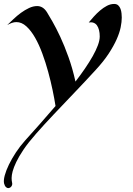

<svg xmlns="http://www.w3.org/2000/svg" viewBox="-54 -550 682 982"><path d="M568.8 -460Q568.8 -438.5 563.2 -410.6Q557.6 -382.8 542.7 -349.1Q527.8 -315.4 502 -275.9Q476.1 -236.3 435.1 -191.9Q382.8 -134.8 327.6 -77.1Q272.5 -19.5 222.2 33.7Q171.9 86.9 130.9 133.5Q89.8 180.2 65.9 215.8Q42 251.5 29.1 278.8Q16.1 306.2 10.7 326.2Q5.4 346.2 5.4 360.4Q5.4 374.5 7.8 383.8Q9.3 389.6 8.1 394.8Q6.8 399.9 3.9 403.8Q1 407.7 -3.4 409.9Q-7.8 412.1 -12.2 412.1Q-18.1 412.1 -23.9 406.5Q-29.8 400.9 -33.2 388.2Q-36.6 373 -29.8 347.4Q-22.9 321.8 -8.3 291.7Q6.3 261.7 27.3 229.7Q48.3 197.8 74.2 168.9Q106 133.8 146.5 88.1Q187 42.5 230 -7.8Q224.6 -43 215.1 -88.6Q205.6 -134.3 192.6 -181.9Q179.7 -229.5 162.8 -275.4Q146 -321.3 125.5 -357.2Q105 -393.1 81.1 -415Q57.1 -437 29.8 -437Q18.6 -437 6.8 -432.9Q-4.9 -428.7 -17.1 -421.9Q-2.9 -435.5 15.1 -452.6Q33.2 -469.7 53.2 -484.4Q73.2 -499 94.5 -509Q115.7 -519 136.2 -519Q150.4 -519 162.8 -511.7Q175.3 -504.4 186 -487.8Q196.3 -471.2 214.6 -439.2Q232.9 -407.2 254.2 -361.8Q275.4 -316.4 296.1 -258.5Q316.9 -200.7 332 -132.8Q358.4 -167 380.9 -200Q403.3 -232.9 420.2 -262.7Q437 -292.5 446.5 -318.1Q456.1 -343.8 456.1 -363.8Q456.1 -381.8 452.4 -396.2Q448.7 -410.6 441.9 -420.2Q435.1 -429.7 424.3 -433.6Q413.6 -437.5 399.9 -435.1Q411.1 -448.7 426 -465.3Q440.9 -481.9 457.8 -496.3Q474.6 -510.7 492.9 -520.3Q511.2 -529.8 529.8 -529.8Q543 -529.8 550.8 -522.5Q558.6 -515.1 562.5 -504.4Q566.4 -493.7 567.6 -481.4Q568.8 -469.2 568.8 -460Z"/></svg>

Font: Eagle Lake
Style: Regular
Weight: 400
Designer: Astigmatic (AOETI)
Foundry: Astigmatic (AOETI)
Version: Version 1.000